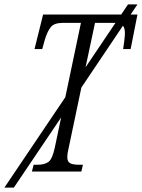

<svg xmlns="http://www.w3.org/2000/svg" viewBox="-74 -780 645 873"><path d="M71 0 79 -31H98Q129 -31 146.5 -44Q164 -57 175 -108L204 -246L-11 73H-54L223 -338L294 -676H212Q173 -676 157.5 -657.5Q142 -639 130 -600L118 -557H83L122 -714H477L508 -760H551L520 -714H551L520 -557H486Q489 -576 491.5 -597.5Q494 -619 494 -629Q494 -652 485 -663L296 -382L239 -111Q235 -95 233.5 -84.5Q232 -74 232 -66Q232 -44 245.5 -37.5Q259 -31 284 -31H303L296 0ZM358 -676 315 -474 451 -676H449Z"/></svg>

Font: Noto Serif ExtraCondensed Light
Style: Italic
Weight: 300
Width: 2
Italic angle: -12°
Designer: Monotype Design Team
Foundry: Monotype Imaging Inc.
Version: Version 2.014; ttfautohint (v1.8.4.7-5d5b)